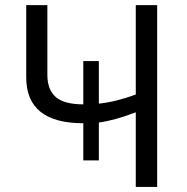

<svg xmlns="http://www.w3.org/2000/svg" viewBox="-20 -734 735 754"><path d="M307.1 -250Q83 -250 83 -430.2V-713.9H166V-439.9Q166 -381.8 199 -353Q231.9 -324.2 307.1 -324.2V-494.1H368.2V-327.1Q433.6 -333.5 513.2 -362.8V-713.9H597.2V0H513.2V-293Q431.2 -261.2 368.2 -252.9V-104H307.1Z"/></svg>

Font: HunimalSansv1.5
Style: Regular
Weight: 400
Foundry: Ascender Corporation
Version: Version 1.10